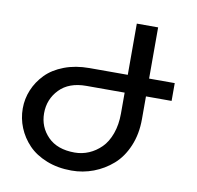

<svg xmlns="http://www.w3.org/2000/svg" viewBox="-79 -787 893 871"><g transform="rotate(10 367.5 -351.0)"><path d="M481.9 -705.1H580.1V-469.2H698.2V-387.2H580.1V-282.2Q580.1 -213.4 556.6 -158Q533.2 -102.5 493.9 -68.1Q454.6 -33.7 406.2 -15.4Q357.9 2.9 305.2 2.9Q241.7 2.9 190.2 -17.6Q138.7 -38.1 106.2 -72Q73.7 -106 56.4 -148.4Q39.1 -190.9 39.1 -236.8Q39.1 -281.2 56.2 -322.3Q73.2 -363.3 105.5 -396.5Q137.7 -429.7 189.5 -449.5Q241.2 -469.2 305.2 -469.2H481.9ZM138.2 -231.9Q138.2 -168.9 181.6 -124.5Q225.1 -80.1 305.2 -80.1Q339.4 -80.1 370.4 -93.3Q401.4 -106.4 426.8 -131.6Q452.1 -156.7 467 -198Q481.9 -239.3 481.9 -291V-387.2H305.2Q225.6 -387.2 181.9 -341.8Q138.2 -296.4 138.2 -231.9Z"/></g></svg>

Font: LT Superior Med
Style: Regular
Weight: 500
Designer: Daniel Lyons
Foundry: LyonsType
Version: Version 1.000